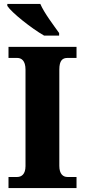

<svg xmlns="http://www.w3.org/2000/svg" viewBox="-20 -951 429 971"><path d="M203 -771H279V-784C252 -822 203 -886 184 -931H17V-921C40 -886 140 -807 203 -771ZM23 0H367V-56H321C299 -56 280 -71 280 -112V-599C280 -645 296 -658 321 -658H367V-714H23V-658H67C88 -658 109 -645 109 -599V-111C109 -69 88 -56 67 -56H23Z"/></svg>

Font: Noto Serif Bengali SemiCondensed ExtraBold
Style: Regular
Weight: 800
Width: 4
Designer: Juan Bruce, Universal Thirst, Indian Type Foundry and the Monotype Design Team.
Foundry: Monotype Imaging Inc.
Version: Version 2.003